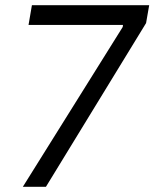

<svg xmlns="http://www.w3.org/2000/svg" viewBox="-20 -720 595 740"><path d="M453 -616 454 -624H90L103 -700H555L543 -631L157 0H68Z"/></svg>

Font: Fixel Italic Variable Display Thin
Style: Italic
Weight: 100
Italic angle: -10°
Designer: AlfaBravo + MacPaw
Foundry: Kyrylo Tkachov, Marchela Mozhyna, Serhii Makarenko, Maria Weinstein, Zakhar Kryvoshyya
Version: Version 1.210;Glyphs 3.2 (3217)